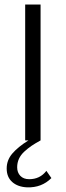

<svg xmlns="http://www.w3.org/2000/svg" viewBox="-20 -615 288 841"><path d="M183.1 133.3 205.1 165Q162.1 208 98.1 205.6Q57.6 203.6 33.4 182.1Q9.3 160.6 9.3 123Q9.3 86.4 33.9 57.6Q58.6 28.8 104.5 0H90.3V-595.2H157.7V0Q133.8 13.2 117.9 23.9Q102.1 34.7 86.4 49.1Q70.8 63.5 63 80.6Q55.2 97.7 55.2 117.7Q55.2 140.6 69.1 155.3Q83 169.9 107.9 169.9Q155.3 169.9 183.1 133.3Z"/></svg>

Font: Now
Style: Regular
Weight: 400
Designer: Alfredo Marco Pradil
Foundry: Alfredo Marco Pradil
Version: Version 1.200;hotconv 1.0.109;makeotfexe 2.5.65596